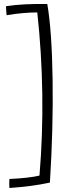

<svg xmlns="http://www.w3.org/2000/svg" viewBox="-20 -824 353 958"><path d="M216 -804Q239 -670 242.5 -426Q246 -182 229 87Q183 97 133.5 103.5Q84 110 27 114Q26 104 26 92.5Q26 81 27 69Q74 67 113.5 62.5Q153 58 177 52Q194 -151 191 -356.5Q188 -562 166 -762Q132 -762 92.5 -758.5Q53 -755 13 -748Q12 -758 11 -770Q10 -782 10 -793Q55 -800 107 -802.5Q159 -805 216 -804Z"/></svg>

Font: Atma Light
Style: Regular
Weight: 300
Designer: Gregori Vincens, Jeremie Hornus, Riccardo Olocco, Yoann Minet.
Foundry: black foundry
Version: Version 1.102;PS 1.100;hotconv 1.0.86;makeotf.lib2.5.63406